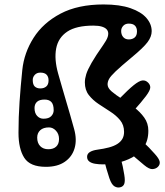

<svg xmlns="http://www.w3.org/2000/svg" viewBox="-20 -725 740 862"><path d="M445 -705Q518 -705 566 -688.2Q614 -671.5 637.5 -644.2Q661 -617 661 -585Q661 -560.5 642.5 -535.8Q624 -511 572 -468Q522 -426.5 499 -404.5Q476 -382.5 469.5 -370.2Q463 -358 463 -346Q463 -330 481.5 -314.2Q500 -298.5 527.2 -281.2Q554.5 -264 581.8 -243.5Q609 -223 627.5 -197.2Q646 -171.5 646 -138Q646 -93.5 625.5 -64.2Q605 -35 573.2 -18Q541.5 -1 506.5 6Q471.5 13 442 13Q423 13 406.8 10.2Q390.5 7.5 380.8 0Q371 -7.5 371 -21Q371 -34.5 383.2 -42.2Q395.5 -50 417 -53Q446.5 -57 469 -63Q491.5 -69 506.5 -78.5Q521.5 -88 529.2 -101.2Q537 -114.5 537 -133Q537 -164 519.2 -185.5Q501.5 -207 475.2 -223.8Q449 -240.5 422.8 -258Q396.5 -275.5 378.8 -298.2Q361 -321 361 -355Q361 -372 367.2 -392Q373.5 -412 391.2 -443Q409 -474 444 -524Q451 -534 456 -542.8Q461 -551.5 463.5 -559.2Q466 -567 466 -574Q466 -585 459 -593Q452 -601 437.2 -605.5Q422.5 -610 399 -610Q322.5 -610 282 -583Q241.5 -556 232.2 -507.5Q223 -459 241 -395Q249.5 -364.5 258.5 -333.8Q267.5 -303 276.5 -272.2Q285.5 -241.5 294.8 -209.8Q304 -178 313 -145Q326 -98 315 -59.8Q304 -21.5 271.2 1.2Q238.5 24 186 24Q115 24 89 -16.5Q63 -57 63 -129Q63 -164 64.2 -198.5Q65.5 -233 67.8 -267.8Q70 -302.5 73.2 -338Q76.5 -373.5 80 -410Q88 -488 130.8 -555.2Q173.5 -622.5 251.8 -663.8Q330 -705 445 -705ZM200 -153Q174.5 -153 160.8 -140.5Q147 -128 147 -107Q147 -83 160.5 -69Q174 -55 197 -55Q219.5 -55 232.2 -66.8Q245 -78.5 245 -101Q245 -123.5 231.2 -138.2Q217.5 -153 200 -153ZM180 -278Q157 -278 146 -267.8Q135 -257.5 135 -240Q135 -217 146.8 -204.5Q158.5 -192 175 -192Q199 -192 210 -203.5Q221 -215 221 -230Q221 -255.5 210.8 -266.8Q200.5 -278 180 -278ZM161 -399Q145.5 -399 136.2 -389Q127 -379 127 -366Q127 -345 136.2 -336.5Q145.5 -328 161 -328Q177.5 -328 187.8 -336.8Q198 -345.5 198 -364Q198 -380.5 189 -389.8Q180 -399 161 -399ZM460 -644.5Q460 -644.5 460 -644.5Q460 -644.5 460 -644.5Q460 -644.5 460 -644.5Q460 -644.5 460 -644.5Q460 -644.5 460 -644.5Q460 -644.5 460 -644.5Q460 -644.5 460 -644.5Q460 -644.5 460 -644.5ZM558 -619Q542.5 -619 533.2 -609Q524 -599 524 -586Q524 -569 533.2 -558.5Q542.5 -548 558 -548Q574.5 -548 584.8 -556.8Q595 -565.5 595 -584Q595 -600.5 586 -609.8Q577 -619 558 -619ZM576 -223 515 -281Q556 -323 580.2 -342.5Q604.5 -362 619 -363.8Q633.5 -365.5 645 -354Q655.5 -343.5 654.5 -330.8Q653.5 -318 635.2 -293.5Q617 -269 576 -223ZM243 -627 182 -573Q183 -573 182.2 -580.8Q181.5 -588.5 184 -599.5Q186.5 -610.5 198 -620Q210 -630 219.5 -632Q229 -634 235 -631.8Q241 -629.5 243 -627ZM142 -512 132 -430Q127.5 -431 119 -436Q110.5 -441 104.5 -450.8Q98.5 -460.5 101 -476Q103.5 -491.5 109.8 -499Q116 -506.5 124.5 -509Q133 -511.5 142 -512ZM518 -28Q527 3.5 531 22Q535 40.5 538 60Q542.5 87 538 100Q533.5 113 519 116Q506.5 119 493.8 111.5Q481 104 471 75Q464.5 55.5 458 33Q451.5 10.5 447 -8Q442 -31.5 451.5 -43.8Q461 -56 475 -59Q488 -62 500 -55.5Q512 -49 518 -28ZM612 -97Q636 -75.5 649.2 -62Q662.5 -48.5 675 -34Q694 -13 696.8 0.2Q699.5 13.5 689 24Q680 33 665.2 34.2Q650.5 35.5 627 16Q604 -3.5 589.2 -16Q574.5 -28.5 561 -41Q544 -57.5 545.8 -73.5Q547.5 -89.5 558 -100Q567 -109 581.2 -110.5Q595.5 -112 612 -97ZM611 -115 554 -176Q565.5 -186.5 578 -192.5Q590.5 -198.5 602.2 -196.8Q614 -195 624 -183Q634 -171.5 635 -161.2Q636 -151 629.5 -140Q623 -129 611 -115Z"/></svg>

Font: Kablammo
Style: Regular
Weight: 400
Designer: Travis Kochel, Lizy Gershenzon, Daria Petrova, Ethan Cohen
Foundry: Vectro Type Foundry
Version: Version 1.002